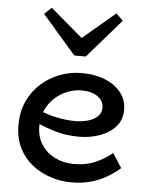

<svg xmlns="http://www.w3.org/2000/svg" viewBox="-55 -811 669 869"><g transform="rotate(5 280.0 -376.0)"><path d="M302.1 14Q253.3 14 206.5 -1.3Q159.7 -16.5 122.1 -46.6Q84.6 -76.6 62.7 -121.2Q40.9 -165.7 40.9 -223.8Q40.9 -286 63.4 -333.9Q86 -381.8 123.9 -415.1Q161.8 -448.4 209.1 -465.7Q256.4 -483 306 -483Q365.7 -483 411.9 -464.5Q458 -446 484.7 -412.4Q511.4 -378.8 511.4 -334.1Q511.4 -287.8 483.7 -256.9Q455.9 -226 412 -210.5Q368.1 -194.9 318.9 -194.9Q258.4 -194.9 209.8 -209.7Q161.3 -224.5 114.6 -244.8L114.1 -304.5Q166.9 -281.7 211.3 -272.8Q255.6 -263.8 297.5 -263.8Q329.6 -264.4 355.5 -272.4Q381.4 -280.3 397.2 -296Q413 -311.6 413 -334.1Q413 -366.3 385.1 -385.5Q357.2 -404.7 312.6 -404.7Q280.1 -404.7 248.7 -392.5Q217.3 -380.2 191.8 -357.3Q166.3 -334.3 150.9 -301.5Q135.4 -268.8 135.4 -227.1Q135.4 -177.8 159.1 -142.2Q182.8 -106.7 221.5 -88.2Q260.2 -69.8 305.4 -69.8Q361.2 -69.8 403.4 -88.4Q445.6 -107 479 -134.7L521.2 -69.9Q493.5 -45.7 460.5 -26.6Q427.6 -7.5 388.3 3.2Q349 14 302.1 14ZM438.6 -765.7 470.1 -734.9 317.5 -559.2H265.1L112.9 -734.9L144.9 -765.7L291.3 -641.1Z"/></g></svg>

Font: BioRhyme ExtraBold
Style: Regular
Weight: 800
Designer: Aoife Mooney
Foundry: Aoife Mooney Type
Version: Version 1.600;gftools[0.9.33]